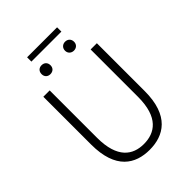

<svg xmlns="http://www.w3.org/2000/svg" viewBox="-279 -1119 1263 1263"><g transform="rotate(-45 352.5 -487.5)"><path d="M352 13C483 13 602 -55 602 -284V-729H544V-288C544 -98 455 -41 352 -41C251 -41 163 -98 163 -288V-729H104V-284C104 -55 221 13 352 13ZM242 -801C267 -801 284 -817 284 -842C284 -868 267 -884 242 -884C218 -884 201 -868 201 -842C201 -817 218 -801 242 -801ZM212 -948H491V-988H212ZM461 -801C485 -801 503 -817 503 -842C503 -868 485 -884 461 -884C438 -884 419 -868 419 -842C419 -817 438 -801 461 -801Z"/></g></svg>

Font: Noto Sans SC Light
Style: Regular
Weight: 300
Designer: Ryoko NISHIZUKA 西塚涼子 (kana, bopomofo & ideographs); Paul D. Hunt (Latin, Greek & Cyrillic); Sandoll Communications 산돌커뮤니
Foundry: Adobe
Version: Version 2.004;hotconv 1.0.118;makeotfexe 2.5.65603